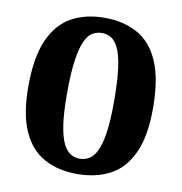

<svg xmlns="http://www.w3.org/2000/svg" viewBox="-80 -783 824 869"><g transform="rotate(10 331.5 -349.0)"><path d="M330 10Q243 10 179 -25Q115 -60 80 -137.5Q45 -215 45 -342Q45 -477 81 -557.5Q117 -638 181.5 -673Q246 -708 332 -708Q419 -708 483.5 -672.5Q548 -637 583 -556.5Q618 -476 618 -341Q618 -213 582 -135.5Q546 -58 481.5 -24Q417 10 330 10ZM330 -60Q352 -60 372 -71Q392 -82 407 -111.5Q422 -141 430.5 -197Q439 -253 439 -343Q439 -439 430.5 -498Q422 -557 407 -587Q392 -617 373 -627.5Q354 -638 332 -638Q310 -638 290.5 -627.5Q271 -617 256 -586.5Q241 -556 232 -497Q223 -438 223 -340Q223 -251 231.5 -196Q240 -141 255 -111.5Q270 -82 289.5 -71Q309 -60 330 -60Z"/></g></svg>

Font: Calistoga
Style: Regular
Weight: 400
Designer: Yvonne Schuttler, Eben Sorkin
Foundry: www.sorkintype.com
Version: Version 1.010; ttfautohint (v1.8.4.7-5d5b)